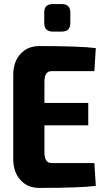

<svg xmlns="http://www.w3.org/2000/svg" viewBox="-20 -919 517 942"><path d="M283 -764H239Q197 -764 197 -806V-858Q197 -899 239 -899H283Q325 -899 325 -858V-806Q325 -764 283 -764ZM443 -119 450 -7Q371 3 173 3Q116 3 81 -35Q46 -73 45 -136V-554Q46 -617 81 -655Q116 -693 173 -693Q371 -693 450 -683L443 -570H233Q198 -570 198 -519V-414H413V-304H198V-171Q198 -119 233 -119Z"/></svg>

Font: exo2condensed_b
Style: Bold
Weight: 700
Width: 3
Designer: Natanael Gama
Version: Version 1.001;PS 001.001;hotconv 1.0.70;makeotf.lib2.5.58329